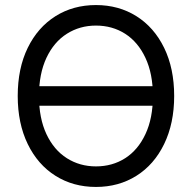

<svg xmlns="http://www.w3.org/2000/svg" viewBox="-20 -737 767 767"><path d="M605.5 -314.5V-392.6H121.1V-314.5ZM635.7 -161.6C662.4 -216.6 675.8 -280.6 675.8 -353.5C675.8 -427.1 662.4 -491.2 635.7 -545.9C609 -600.6 572.1 -642.7 524.9 -672.4C477.7 -702 423.8 -716.8 363.3 -716.8C302.7 -716.8 248.9 -702 201.7 -672.4C154.5 -642.7 117.5 -600.6 90.8 -545.9C64.1 -491.2 50.8 -427.1 50.8 -353.5C50.8 -280.6 64.1 -216.6 90.8 -161.6C117.5 -106.6 154.5 -64.3 201.7 -34.7C248.9 -5 302.7 9.8 363.3 9.8C423.8 9.8 477.7 -5 524.9 -34.7C572.1 -64.3 609 -106.6 635.7 -161.6ZM561 -505.9C580.9 -463.5 590.8 -412.8 590.8 -353.5C590.8 -294.3 580.9 -243.5 561 -201.2C541.2 -158.9 514.2 -126.8 480 -105C445.8 -83.2 406.9 -72.3 363.3 -72.3C320.3 -72.3 281.6 -83.2 247.1 -105C212.6 -126.8 185.4 -158.9 165.5 -201.2C145.7 -243.5 135.7 -294.3 135.7 -353.5C135.7 -412.8 145.7 -463.5 165.5 -505.9C185.4 -548.2 212.6 -580.2 247.1 -602.1C281.6 -623.9 320.3 -634.8 363.3 -634.8C406.9 -634.8 445.8 -623.9 480 -602.1C514.2 -580.2 541.2 -548.2 561 -505.9Z"/></svg>

Font: Pretendard Variable
Style: Regular
Weight: 400
Designer: Base glyphs from Inter by Rasmus Andersson; Hangeul glyphs from Noto Sans CJK(Source Han Sans) by Jang Soo-young and Kan
Foundry: Kil Hyung-jin
Version: Version 1.309;Glyphs 3.2 (3225)